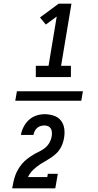

<svg xmlns="http://www.w3.org/2000/svg" viewBox="-20 -868 540 1056"><path d="M177 -444V-506H247L292 -777L232 -733L200 -772L303 -848H373L316 -506H370V-444ZM64 -314 73 -366H436L427 -314ZM47 168Q50 150 54 132Q58 114 64 97Q70 80 80 63Q90 46 102 32Q114 18 129.5 6Q145 -6 161.5 -16Q178 -26 195 -34Q212 -42 227 -54Q242 -66 251.5 -82.5Q261 -99 264 -117Q264 -118 264 -118Q264 -118 265 -119Q266 -130 265.5 -140.5Q265 -151 260 -160Q255 -169 245.5 -173.5Q236 -178 225 -178Q215 -178 204 -175Q193 -172 184.5 -164.5Q176 -157 171 -147Q166 -137 164 -126H95Q99 -149 110 -170.5Q121 -192 139 -208.5Q157 -225 180 -232.5Q203 -240 225 -240Q251 -240 275.5 -232Q300 -224 315 -205Q330 -186 333.5 -160Q337 -134 332 -108Q328 -84 317 -61.5Q306 -39 287.5 -22Q269 -5 246.5 8Q224 21 202.5 34.5Q181 48 162.5 66Q144 84 134 106H240L243 88H298L284 168Z"/></svg>

Font: Iosevka Gothic
Style: Italic
Weight: 400
Italic angle: -9°
Monospace: yes
Designer: Belleve Invis
Foundry: Belleve Invis
Version: Version 15.5.1; ttfautohint (v1.8.4)